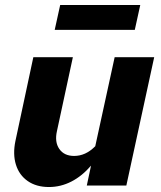

<svg xmlns="http://www.w3.org/2000/svg" viewBox="-20 -746 646 772"><path d="M177 6Q126 6 91.5 -18Q57 -42 44 -84Q31 -126 42 -179L114 -516H273L209 -219Q199 -175 218.5 -147Q238 -119 278 -119Q301 -119 322 -128.5Q343 -138 363 -158L441 -516H600L488 0H329L346 -80Q310 -38 267 -16Q224 6 177 6ZM200 -626 222 -726H544L522 -626Z"/></svg>

Font: Red Hat Text
Style: Italic
Weight: 300
Italic angle: -12°
Designer: Pentagram, MCKL
Foundry: Pentagram, MCKL
Version: Version 1.023